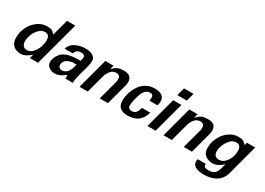

<svg xmlns="http://www.w3.org/2000/svg" viewBox="-6 -1625 3761 2726"><g transform="rotate(30 1874.5 -262.0)"><path d="M671.9 -721.7H537.1L464.8 -455.1C444 -479.8 425.5 -495.8 409.2 -502.9C392.9 -510.1 367.8 -513.7 334 -513.7C276 -513.7 223.1 -495.4 175.3 -459C127.4 -422.5 91 -377.3 65.9 -323.2C40.9 -269.2 28.3 -213.9 28.3 -157.2C28.3 -102.5 43.5 -60.4 73.7 -30.8C104 -1.1 146.8 13.7 202.1 13.7C227.5 13.7 255.4 5.4 285.6 -11.2C315.9 -27.8 341.5 -46.9 362.3 -68.4L342.8 0H477.5ZM424.8 -335C424.8 -301.8 418.3 -265.8 405.3 -227.1C392.3 -188.3 371.7 -153.5 343.8 -122.6C315.8 -91.6 284.2 -76.2 249 -76.2C220.4 -76.2 199.1 -85.3 185.1 -103.5C171.1 -121.7 164.1 -145.5 164.1 -174.8C164.1 -208.7 171.2 -244.8 185.5 -283.2C199.9 -321.6 221.7 -355.5 251 -384.8C280.3 -414.1 312.5 -428.7 347.7 -428.7C399.1 -428.7 424.8 -397.5 424.8 -335Z M1130.9 -407.2C1130.9 -433.9 1120.8 -455.7 1100.6 -472.7C1080.4 -489.6 1058.6 -500.7 1035.2 -505.9C1011.7 -511.1 986.7 -513.7 960 -513.7C902.7 -513.7 849.1 -500.8 799.3 -475.1C749.5 -449.4 717.8 -411.8 704.1 -362.3H837.9C846.4 -387 858.1 -405.1 873 -416.5C888 -427.9 908.9 -433.6 935.5 -433.6C977.9 -433.6 999 -418.6 999 -388.7C999 -375 994.8 -354.2 986.3 -326.2C960.3 -326.2 938.2 -325.8 919.9 -325.2C901.7 -324.5 880.5 -322.8 856.4 -319.8C832.4 -316.9 811.7 -313 794.4 -308.1C777.2 -303.2 758.8 -296.2 739.3 -287.1C719.7 -278 703.3 -266.9 689.9 -253.9C676.6 -240.9 664.1 -224.8 652.3 -205.6C640.6 -186.4 631.5 -164.4 625 -139.6C621.1 -126 619.1 -112 619.1 -97.7C619.1 -63.2 633 -36 660.6 -16.1C688.3 3.7 720.1 13.7 755.9 13.7C778.6 13.7 800.1 10.1 820.3 2.9C840.5 -4.2 858.2 -13.2 873.5 -23.9L926.8 -59.6L925.8 0H1047.9C1047.2 -47.5 1060.9 -117.2 1088.9 -209C1116.9 -300.8 1130.9 -366.9 1130.9 -407.2ZM964.8 -250C959.6 -229.8 955.2 -213.7 951.7 -201.7C948.1 -189.6 942.2 -174.6 934.1 -156.7C925.9 -138.8 917.3 -124.8 908.2 -114.7C899.1 -104.7 887 -95.7 872.1 -87.9C857.1 -80.1 840.5 -76.2 822.3 -76.2C805.3 -76.2 791.2 -81.2 779.8 -91.3C768.4 -101.4 762.7 -114.6 762.7 -130.9C762.7 -169.9 778.6 -199.7 810.5 -220.2C842.4 -240.7 878.6 -251 918.9 -251C939.8 -251 955.1 -250.7 964.8 -250Z M1723.6 -402.3C1723.6 -476.6 1680.3 -513.7 1593.8 -513.7C1549.5 -513.7 1515.1 -508.1 1490.7 -497.1C1466.3 -486 1439.1 -464.5 1409.2 -432.6L1426.8 -500H1292L1158.2 0H1293L1368.2 -279.3C1379.2 -322.3 1396.8 -358.6 1420.9 -388.2C1445 -417.8 1476.2 -432.6 1514.6 -432.6C1558.3 -432.6 1580.1 -409.5 1580.1 -363.3C1580.1 -343.8 1576.8 -322.6 1570.3 -299.8L1489.3 0H1624L1714.8 -339.8C1720.7 -364.6 1723.6 -385.4 1723.6 -402.3Z M2259.8 -394.5C2259.8 -474 2204.4 -513.7 2093.8 -513.7C2046.9 -513.7 2003.4 -502.4 1963.4 -480C1923.3 -457.5 1890.5 -427.9 1864.7 -391.1C1839 -354.3 1819 -313.8 1804.7 -269.5C1790.4 -225.3 1783.2 -180.3 1783.2 -134.8C1783.2 -35.8 1839.8 13.7 1953.1 13.7C2090.5 13.7 2176.8 -52.1 2211.9 -183.6H2077.1C2066.7 -147.1 2054.2 -119.3 2039.6 -100.1C2024.9 -80.9 2001.6 -71.3 1969.7 -71.3C1928.7 -71.3 1908.2 -92.4 1908.2 -134.8C1908.2 -159.5 1915 -197.3 1928.7 -248L1940.4 -290C1942.4 -297.2 1946.6 -310.2 1953.1 -329.1C1959.6 -348 1966 -361.5 1972.2 -369.6C1978.4 -377.8 1986.5 -387.4 1996.6 -398.4C2006.7 -409.5 2018.4 -417.3 2031.7 -421.9C2045.1 -426.4 2059.9 -428.7 2076.2 -428.7C2106.8 -428.7 2122.1 -409.8 2122.1 -372.1C2122.1 -358.4 2120.4 -342.8 2117.2 -325.2H2249C2256.2 -352.5 2259.8 -375.7 2259.8 -394.5Z M2610.4 -721.7H2455.1L2419.9 -591.8H2575.2ZM2540 -500H2405.3L2271.5 0H2406.2Z M3101.6 -402.3C3101.6 -476.6 3058.3 -513.7 2971.7 -513.7C2927.4 -513.7 2893.1 -508.1 2868.7 -497.1C2844.2 -486 2817.1 -464.5 2787.1 -432.6L2804.7 -500H2669.9L2536.1 0H2670.9L2746.1 -279.3C2757.2 -322.3 2774.7 -358.6 2798.8 -388.2C2822.9 -417.8 2854.2 -432.6 2892.6 -432.6C2936.2 -432.6 2958 -409.5 2958 -363.3C2958 -343.8 2954.8 -322.6 2948.2 -299.8L2867.2 0H3002L3092.8 -339.8C3098.6 -364.6 3101.6 -385.4 3101.6 -402.3Z M3749 -500H3613.3L3601.6 -455.1C3580.1 -479.2 3561.4 -495 3545.4 -502.4C3529.5 -509.9 3504.6 -513.7 3470.7 -513.7C3414.1 -513.7 3361.8 -495.8 3314 -460C3266.1 -424.2 3229.3 -379.4 3203.6 -325.7C3177.9 -272 3165 -217.4 3165 -162.1C3165 -108.1 3180.8 -67.9 3212.4 -41.5C3244 -15.1 3287.4 -2 3342.8 -2C3368.2 -2 3396 -10.3 3426.3 -26.9C3456.5 -43.5 3482.1 -62.5 3502.9 -84C3497.7 -59.2 3491.4 -35.2 3483.9 -11.7C3476.4 11.7 3467.9 32.7 3458.5 51.3C3449.1 69.8 3434.1 84.8 3413.6 96.2C3393.1 107.6 3367.8 113.3 3337.9 113.3C3284.5 113.3 3257.8 98 3257.8 67.4C3257.8 63.5 3258.5 58.3 3259.8 51.8H3125C3121.7 66.1 3120.1 78.1 3120.1 87.9C3120.1 161.5 3184.6 198.2 3313.5 198.2C3389 198.2 3453.8 181.5 3507.8 147.9C3561.8 114.4 3598.3 63.2 3617.2 -5.9ZM3561.5 -335C3561.5 -300.5 3555.5 -265.3 3543.5 -229.5C3531.4 -193.7 3511.7 -161.8 3484.4 -133.8C3457 -105.8 3425.5 -91.8 3389.6 -91.8C3361 -91.8 3339.2 -99.6 3324.2 -115.2C3309.2 -130.9 3301.8 -153 3301.8 -181.6C3301.8 -235 3319.7 -289.6 3355.5 -345.2C3391.3 -400.9 3434.2 -428.7 3484.4 -428.7C3535.8 -428.7 3561.5 -397.5 3561.5 -335Z"/></g></svg>

Font: FreeUniversal
Style: BoldItalic
Weight: 700
Italic angle: -11°
Version: Version 1.001